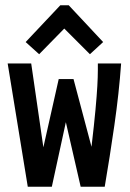

<svg xmlns="http://www.w3.org/2000/svg" viewBox="-20 -705 490 726"><path d="M85 1 9 -465H98L144 -148L202 -406H258L326 -150Q336 -235 341 -289.5Q346 -344 348 -379.5Q350 -415 350 -441V-465H438Q430 -353 412.5 -231.5Q395 -110 376 1H285L229 -243L176 1ZM128 -500 77 -546 208 -685H240L370 -546L320 -500L223 -597Z"/></svg>

Font: Inconsolata SemiCondensed Bold
Style: Regular
Weight: 700
Width: 4
Monospace: yes
Designer: Raph Levien, Cyreal, Brenton Simpson
Foundry: Raph Levien, Cyreal, Google
Version: Version 3.001; ttfautohint (v1.8.2.53-6de2)